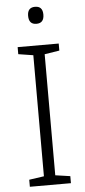

<svg xmlns="http://www.w3.org/2000/svg" viewBox="-61 -944 433 978"><g transform="rotate(-5 155.5 -455.5)"><path d="M261 0H51V-36L127 -47V-666L51 -678V-714H261V-678L185 -666V-47L261 -36ZM157 -911Q196 -911 196 -868Q196 -824 157 -824Q118 -824 118 -868Q118 -911 157 -911Z"/></g></svg>

Font: Noto Sans Canadian Aboriginal Light
Style: Regular
Weight: 300
Designer: Monotype Design Team, Typotheque's Kevin King
Foundry: Monotype Imaging Inc.
Version: Version 2.004; ttfautohint (v1.8.4.7-5d5b)